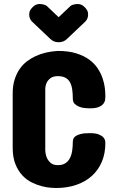

<svg xmlns="http://www.w3.org/2000/svg" viewBox="-20 -944 582 967"><path d="M317.4 -748Q302.2 -732.9 280.3 -731.4H270.5Q258.8 -732.4 249.8 -736.6Q240.7 -740.7 233.4 -748L140.6 -835.9Q135.3 -841.3 131.1 -850.3Q127 -859.4 127 -871.1Q127 -883.8 132.6 -893.1Q138.2 -902.3 145.5 -909.2Q154.3 -917.5 162.6 -920.7Q170.9 -923.8 179.7 -923.8Q191.4 -923.8 203.1 -920.2Q214.8 -916.5 221.7 -908.2L275.4 -857.4L329.1 -908.2Q335.9 -916.5 347.7 -920.2Q359.4 -923.8 371.1 -923.8Q379.9 -923.8 388.2 -920.7Q396.5 -917.5 405.3 -909.2Q412.6 -902.3 418.2 -893.1Q423.8 -883.8 423.8 -871.1Q423.8 -859.4 419.7 -850.3Q415.5 -841.3 410.2 -835.9ZM271.5 -560.5Q247.6 -560.5 234.6 -550.5Q221.7 -540.5 215.8 -528.8Q209 -514.6 208 -497.1V-187.5Q209 -166 215.8 -149.9Q221.7 -135.7 234.6 -124Q247.6 -112.3 271.5 -112.3Q294.4 -112.3 309.1 -121.8Q323.7 -131.3 332 -147.5Q340.3 -163.6 343.5 -184.6Q346.7 -205.6 346.7 -228.5Q346.7 -235.8 349.1 -243.7Q351.6 -251.5 360.4 -258.1Q369.1 -264.6 386.2 -269Q403.3 -273.4 432.6 -273.4Q461.9 -273.4 477.8 -266.8Q493.7 -260.3 501 -251.7Q508.3 -243.2 509.5 -235.1Q510.7 -227.1 510.7 -224.6Q510.7 -170.9 492.7 -128.7Q474.6 -86.4 441.7 -57.1Q408.7 -27.8 363 -12.5Q317.4 2.9 262.7 2.9Q253.9 2.9 234.1 1.5Q214.4 0 189.9 -6.3Q165.5 -12.7 139.6 -25.4Q113.8 -38.1 92.5 -60.8Q71.3 -83.5 57.6 -117.4Q43.9 -151.4 43.9 -200.2V-472.7Q43.9 -512.7 53.7 -543.5Q63.5 -574.2 79.3 -596.9Q95.2 -619.6 115.7 -635Q136.2 -650.4 157.7 -660.6Q207.5 -684.1 271.5 -687.5Q325.2 -687.5 364 -675.3Q402.8 -663.1 429.4 -643.6Q456.1 -624 472.2 -599.4Q488.3 -574.7 496.8 -549.3Q505.4 -523.9 508.1 -500.5Q510.7 -477.1 510.7 -460Q510.7 -452.6 509.5 -442.1Q508.3 -431.6 501 -421.9Q493.7 -412.1 477.8 -405.3Q461.9 -398.4 432.6 -398.4Q422.9 -398.4 408.2 -399.7Q393.6 -400.9 379.9 -406Q366.2 -411.1 356.4 -420.7Q346.7 -430.2 346.7 -447.3Q346.7 -473.6 343.5 -494.6Q340.3 -515.6 332 -530.3Q323.7 -544.9 309.1 -552.7Q294.4 -560.5 271.5 -560.5Z"/></svg>

Font: Concert One
Style: Regular
Weight: 400
Version: Version 1.003